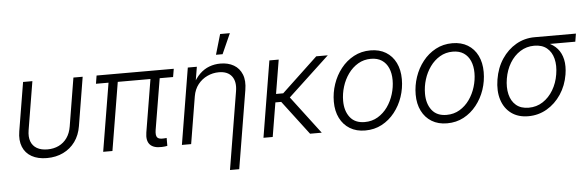

<svg xmlns="http://www.w3.org/2000/svg" viewBox="-56 -944 4114 1343"><g transform="rotate(-5 2001.5 -273.0)"><path d="M241.7 9.3Q178.2 9.3 134.8 -15.1Q91.3 -39.6 72.8 -85.2Q54.2 -130.9 64.5 -193.8L121.1 -535.6H186.5L130.4 -196.8Q122.6 -149.9 134.8 -117.4Q147 -85 176.5 -67.9Q206.1 -50.8 250.5 -50.8Q294.9 -50.8 330.1 -67.9Q365.2 -85 388.2 -117.4Q411.1 -149.9 418.9 -196.8L474.6 -535.6H539.6L483.4 -193.8Q473.1 -130.9 440.2 -85.4Q407.2 -40 356.4 -15.4Q305.7 9.3 241.7 9.3Z M1048.8 2Q990.7 4.4 965.3 -23.4Q939.9 -51.3 949.2 -108.4L1016.6 -515.1H1081.5L1015.6 -120.1Q1009.8 -82.5 1021 -68.4Q1032.2 -54.2 1064.5 -56.2Q1073.2 -56.6 1077.6 -56.9Q1082 -57.1 1087.4 -58.1V-2.4Q1080.1 -1 1070.1 0.5Q1060.1 2 1048.8 2ZM636.7 0 722.2 -515.1H787.1L701.7 0ZM627.9 -478.5 637.2 -535.6H1179.2L1169.4 -478.5Z M1309.1 -331.1 1254.4 0H1189.5L1277.8 -535.6H1341.3L1320.3 -410.2H1307.6Q1331.1 -457 1361.6 -486.6Q1392.1 -516.1 1429 -529.8Q1465.8 -543.5 1506.3 -543.5Q1561.5 -543.5 1600.8 -520.5Q1640.1 -497.6 1658 -453.1Q1675.8 -408.7 1665 -343.8L1574.2 204.1H1509.3L1599.1 -339.4Q1610.8 -407.2 1582 -445.6Q1553.2 -483.9 1490.7 -483.9Q1448.2 -483.9 1409.7 -465.8Q1371.1 -447.8 1344.2 -413.8Q1317.4 -379.9 1309.1 -331.1ZM1481.9 -607.4 1523.4 -749.5H1591.8L1528.3 -607.4Z M1916 -535.6 1827.1 0H1762.2L1850.6 -535.6ZM2260.7 -535.6 1942.9 -239.3H1839.4L1849.1 -297.9H1926.8L2179.7 -535.6ZM2089.4 0 1904.8 -243.2 1950.7 -291 2171.4 0Z M2476.6 11.2Q2414.1 11.2 2368.9 -16.4Q2323.7 -43.9 2299.1 -93.3Q2274.4 -142.6 2274.4 -208Q2274.4 -271.5 2294.7 -331.3Q2314.9 -391.1 2352.8 -439.2Q2390.6 -487.3 2443.4 -515.6Q2496.1 -543.9 2560.5 -543.9Q2623 -543.9 2668.2 -516.6Q2713.4 -489.3 2737.8 -439.7Q2762.2 -390.1 2762.2 -324.2Q2762.2 -260.3 2741.9 -200.4Q2721.7 -140.6 2683.8 -92.8Q2646 -44.9 2593.5 -16.8Q2541 11.2 2476.6 11.2ZM2478 -47.9Q2529.3 -47.9 2570.1 -72.3Q2610.8 -96.7 2639.2 -136.7Q2667.5 -176.8 2682.4 -225.6Q2697.3 -274.4 2697.3 -323.2Q2697.3 -371.1 2681.6 -407.5Q2666 -443.8 2635.3 -464.4Q2604.5 -484.9 2558.6 -484.9Q2508.3 -484.9 2468 -460.9Q2427.7 -437 2398.9 -397Q2370.1 -356.9 2355 -307.9Q2339.8 -258.8 2339.8 -208.5Q2339.8 -137.7 2374.8 -92.8Q2409.7 -47.9 2478 -47.9Z M3051.3 11.2Q2988.8 11.2 2943.6 -16.4Q2898.4 -43.9 2873.8 -93.3Q2849.1 -142.6 2849.1 -208Q2849.1 -271.5 2869.4 -331.3Q2889.6 -391.1 2927.5 -439.2Q2965.3 -487.3 3018.1 -515.6Q3070.8 -543.9 3135.3 -543.9Q3197.8 -543.9 3242.9 -516.6Q3288.1 -489.3 3312.5 -439.7Q3336.9 -390.1 3336.9 -324.2Q3336.9 -260.3 3316.7 -200.4Q3296.4 -140.6 3258.5 -92.8Q3220.7 -44.9 3168.2 -16.8Q3115.7 11.2 3051.3 11.2ZM3052.7 -47.9Q3104 -47.9 3144.8 -72.3Q3185.5 -96.7 3213.9 -136.7Q3242.2 -176.8 3257.1 -225.6Q3272 -274.4 3272 -323.2Q3272 -371.1 3256.3 -407.5Q3240.7 -443.8 3210 -464.4Q3179.2 -484.9 3133.3 -484.9Q3083 -484.9 3042.7 -460.9Q3002.4 -437 2973.6 -397Q2944.8 -356.9 2929.7 -307.9Q2914.6 -258.8 2914.6 -208.5Q2914.6 -137.7 2949.5 -92.8Q2984.4 -47.9 3052.7 -47.9Z M3621.6 11.2Q3550.8 11.2 3502.7 -23.9Q3454.6 -59.1 3434.8 -121.1Q3415 -183.1 3428.2 -263.7Q3441.4 -344.7 3481.9 -405.8Q3522.5 -466.8 3582 -501.2Q3641.6 -535.6 3712.4 -535.6H4002.9L3993.7 -479.5H3773.4L3704.6 -476.6Q3650.4 -476.6 3606.4 -448.7Q3562.5 -420.9 3533.4 -372.8Q3504.4 -324.7 3494.1 -263.7Q3483.9 -203.1 3495.6 -154.1Q3507.3 -105 3541 -76.4Q3574.7 -47.9 3629.4 -47.9Q3684.6 -47.9 3728.5 -76.4Q3772.5 -105 3801.8 -154.1Q3831.1 -203.1 3840.8 -263.7Q3851.1 -325.2 3838.9 -373.3Q3826.7 -421.4 3793 -449Q3759.3 -476.6 3704.6 -476.6L3707 -502.4Q3758.8 -502.4 3799.8 -486.3Q3840.8 -470.2 3867.9 -439Q3895 -407.7 3905 -362.1Q3915 -316.4 3905.3 -256.8Q3892.6 -179.7 3852.1 -118.9Q3811.5 -58.1 3752 -23.4Q3692.4 11.2 3621.6 11.2Z"/></g></svg>

Font: Inter 20pt Light
Style: Italic
Weight: 300
Italic angle: -9.3988°
Version: Version 4.001;git-66647c0bb